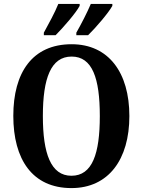

<svg xmlns="http://www.w3.org/2000/svg" viewBox="-20 -951 729 981"><path d="M370 -784V-771H430C470 -810 535 -886 554 -921V-931H444C425 -886 396 -830 370 -784ZM204 -784V-771H264C303 -810 369 -886 387 -921V-931H278C260 -886 229 -830 204 -784ZM345 10C535 10 641 -137 641 -358C641 -580 535 -725 346 -725C145 -725 48 -580 48 -359C48 -137 145 10 345 10ZM345 -53C240 -53 199 -166 199 -358C199 -551 240 -662 346 -662C452 -662 490 -551 490 -358C490 -166 452 -53 345 -53Z"/></svg>

Font: Noto Serif Georgian Condensed Bold
Style: Regular
Weight: 700
Width: 3
Designer: Monotype Design Team, Akaki Razmadze
Foundry: Google LLC
Version: Version 2.003